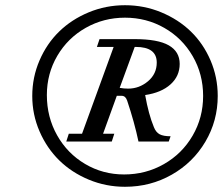

<svg xmlns="http://www.w3.org/2000/svg" viewBox="-20 -737 864 744"><path d="M464.4 -13.2Q390.6 -13.2 324.2 -40.8Q257.8 -68.4 209.7 -115.5Q161.6 -162.6 133.3 -227.8Q105 -293 105 -365.2Q105 -437.5 133.1 -502.7Q161.1 -567.9 209.2 -614.7Q257.3 -661.6 323.7 -689.2Q390.1 -716.8 464.4 -716.8Q538.6 -716.8 605 -689.2Q671.4 -661.6 719.5 -615Q767.6 -568.4 795.7 -503.2Q823.7 -438 823.7 -365.2Q823.7 -269 775.9 -188Q728 -106.9 645.5 -60.1Q563 -13.2 464.4 -13.2ZM460.9 -61Q544.9 -61 615.2 -101.1Q685.5 -141.1 726.3 -211.2Q767.1 -281.2 767.1 -365.2Q767.1 -449.7 726.6 -519.5Q686 -589.4 616.7 -628.9Q547.4 -668.5 464.4 -668.5Q381.8 -668.5 312.3 -629.2Q242.7 -589.8 202.1 -520.8Q161.6 -451.7 161.6 -368.7Q161.6 -283.2 201.4 -212.6Q241.2 -142.1 309.8 -101.6Q378.4 -61 460.9 -61ZM236.8 -188.5 246.6 -218.8H297.9L420.4 -555.2H355.5L365.7 -585.4H501.5Q591.8 -585.4 634 -561.3Q676.3 -537.1 676.3 -489.3Q676.3 -441.9 640.6 -409.9Q605 -377.9 542.5 -368.7Q555.7 -293.9 576.2 -244.6Q584 -224.6 598.4 -216.8Q612.8 -209 641.1 -209L633.8 -188.5H516.6Q501 -262.7 472.7 -347.2Q466.3 -365.7 451.7 -365.7H432.6L379.4 -218.8H422.9L413.1 -188.5ZM505.9 -555.2H502L443.8 -396.5Q460.4 -393.6 476.6 -393.6Q519.5 -393.6 553.5 -422.1Q587.4 -450.7 587.4 -494.6Q587.4 -555.2 505.9 -555.2Z"/></svg>

Font: Elstob 18pt
Style: Bold Italic
Weight: 700
Italic angle: -20°
Designer: Peter S. Baker
Version: Version 1.015